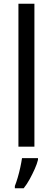

<svg xmlns="http://www.w3.org/2000/svg" viewBox="-20 -780 280 1021"><path d="M163 0H78V-760H163ZM182 70Q177 91 165 118Q153 145 138 172.5Q123 200 106 221H59V209Q66 192 74 165Q82 138 88 110Q94 82 97 61H182Z"/></svg>

Font: Noto Sans SemiCondensed
Style: Regular
Weight: 400
Width: 4
Designer: Monotype Design Team
Foundry: Monotype Imaging Inc.
Version: Version 2.013; ttfautohint (v1.8.4.7-5d5b)